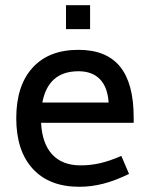

<svg xmlns="http://www.w3.org/2000/svg" viewBox="-20 -716 576 744"><path d="M329.1 -695.8V-603H235.8V-695.8ZM292 -75.2Q331.1 -75.2 367.4 -83.5Q403.8 -91.8 450.2 -111.8L480 -42Q426.8 -16.1 380.4 -4.2Q334 7.8 287.1 7.8Q170.9 7.8 106.9 -62Q43 -131.8 43 -257.8Q43 -383.8 106 -453.4Q168.9 -522.9 284.2 -522.9Q392.1 -522.9 445.1 -458Q498 -393.1 498 -261.2V-240.2H139.2Q143.1 -160.2 182.1 -117.7Q221.2 -75.2 292 -75.2ZM284.2 -439.9Q167 -439.9 144 -318.8H400.9Q397 -378.9 366.9 -409.4Q336.9 -439.9 284.2 -439.9Z"/></svg>

Font: Sarala
Style: Regular
Weight: 400
Designer: Andres Torresi
Foundry: Huerta Tipografica
Version: Version 1.004;PS 001.003;hotconv 1.0.70;makeotf.lib2.5.58329